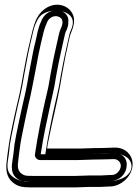

<svg xmlns="http://www.w3.org/2000/svg" viewBox="-20 -762 597 835"><path d="M373 1 310 3H122C97 3 86 4 70 -10C60 -19 55 -33 59 -59L62 -86C64 -99 66 -114 68 -131C70 -153 107 -325 112 -343C116 -361 119 -376 122 -392L132 -443C144 -509 153 -554 158 -574C167 -608 170 -633 182 -658L186 -668C193 -683 213 -697 233 -690C251 -684 259 -668 244 -637C239 -626 236 -613 232 -594C219 -534 216 -527 200 -440L191 -388C188 -372 182 -349 175 -318C163 -266 142 -161 132 -91C130 -76 143 -66 154 -66H321L384 -68C428 -69 457 -69 470 -70H475C485 -70 491 -67 498 -60C517 -39 496 -3 468 -1H461H460L421 1ZM391 -118 327 -116H185C186 -126 187 -134 190 -147C208 -237 228 -315 241 -386L250 -438C260 -492 266 -527 270 -541C275 -563 282 -604 290 -622C300 -646 307 -673 298 -696C290 -716 275 -730 255 -737C206 -754 159 -720 141 -684L136 -674C131 -662 126 -647 122 -632C107 -567 100 -546 82 -445L73 -394C62 -335 57 -325 39 -240C21 -157 20 -144 12 -86L9 -59C4 -23 10 10 34 30C56 49 76 53 114 53H304L367 51H415H416L455 49H461C506 47 550 8 556 -38C562 -83 528 -120 482 -120H475C463 -120 440 -118 391 -118ZM374 26H422L461 24H468H469C484 23 498 16 508 7C528 -11 543 -48 517 -77C506 -89 490 -95 475 -95H468H467C458 -94 427 -94 383 -93L321 -91H157C167 -160 188 -262 200 -312C207 -343 213 -367 216 -384L225 -436C241 -522 244 -528 257 -589C261 -608 264 -620 267 -626C278 -648 282 -672 269 -692C262 -703 251 -709 241 -713C205 -725 175 -702 164 -680L163 -679L159 -669C144 -638 142 -612 134 -580C128 -558 119 -514 107 -448L98 -397C95 -382 92 -365 88 -348C82 -326 46 -160 43 -134C41 -117 40 -103 38 -90L34 -63C30 -32 36 -7 54 9C77 29 100 28 122 28H311ZM391 -93 328 -91H157L161 -119C162 -129 163 -138 166 -152C185 -243 203 -321 216 -391L226 -443C236 -497 242 -531 246 -547C251 -567 257 -608 267 -632C277 -655 280 -675 275 -687C270 -700 260 -709 247 -714C214 -725 177 -702 163 -673L159 -663C154 -653 150 -641 147 -627C131 -562 125 -541 107 -441L97 -389C86 -328 81 -320 63 -235C45 -153 45 -140 37 -82L33 -55C28 -23 35 -2 50 11C66 25 78 28 114 28H303L367 26H415L454 24H461C493 22 527 -7 531 -41C534 -69 516 -92 489 -95H482H475C466 -95 439 -93 391 -93ZM375 26 311 28H122C111 28 93 30 70 24C53 19 41 12 32 4C13 -12 10 -33 14 -61L18 -88C20 -101 21 -116 23 -133C26 -157 62 -325 68 -346C72 -363 75 -379 78 -395L87 -446C99 -512 108 -556 113 -577C122 -610 124 -636 138 -665L143 -675C150 -689 163 -705 196 -713C214 -717 237 -717 256 -711C303 -695 303 -662 288 -630C284 -622 281 -610 277 -591C264 -530 261 -524 245 -437L236 -385C233 -369 227 -345 220 -314C208 -263 187 -160 177 -91H320L382 -93C425 -94 456 -95 461 -95H465H475C506 -95 529 -82 539 -71C566 -41 551 5 494 20C488 22 480 24 472 24H470H463L423 26ZM392 -93C442 -93 470 -95 475 -95H482C482 -95 516 -82 511 -39C506 1 468 23 459 24H453L413 26H366L302 28H114C85 28 86 28 72 16C57 3 48 -23 53 -57L57 -84C65 -142 65 -155 83 -237C101 -322 107 -331 118 -391L127 -442C145 -542 151 -564 167 -629C170 -643 175 -656 180 -667L184 -677C197 -704 227 -717 229 -717L231 -716C235 -714 248 -706 254 -690C260 -674 256 -651 246 -628C237 -606 231 -565 226 -544C222 -529 215 -495 205 -441L196 -389C183 -319 163 -240 145 -150C142 -136 141 -128 140 -118L137 -91H329Z"/></svg>

Font: AppleStorm
Style: XbdFaxIta
Weight: 800
Foundry: Cannot Into Space Fonts
Version: Version 1.01